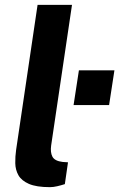

<svg xmlns="http://www.w3.org/2000/svg" viewBox="-20 -763 492 792"><path d="M186 9Q130 9 99.2 -4.5Q68.5 -18 56 -40.2Q43.5 -62.5 43 -89.8Q42.5 -117 46.5 -145L135 -743H277L191 -163Q187 -134.5 196.2 -116.8Q205.5 -99 238 -95L260.5 -93.5L247.5 -3.5Q232 1.5 216 5.2Q200 9 186 9ZM283.5 -329.5 305.5 -473H452L430 -329.5Z"/></svg>

Font: Public Sans Thin
Style: Bold Italic
Weight: 700
Italic angle: -8°
Version: Version 2.001